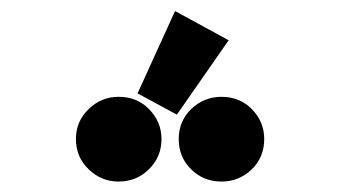

<svg xmlns="http://www.w3.org/2000/svg" viewBox="-20 -888 626 353"><path d="M301.8 -867.7 400.4 -814 305.2 -677.2 232.9 -716.3ZM387.2 -710Q420.4 -710 442.4 -688Q465.8 -664.6 465.8 -632.3Q465.8 -599.1 442.9 -576.7Q419.4 -554.2 387.2 -554.2Q354.5 -554.2 332 -576.2Q308.6 -598.6 308.6 -632.3Q308.6 -665.5 332 -688Q355.5 -710 387.2 -710ZM198.2 -710Q231.4 -710 253.4 -688Q276.9 -664.6 276.9 -632.3Q276.9 -599.6 253.9 -576.9Q231 -554.2 198.2 -554.2Q166.5 -554.2 143.6 -576.2Q119.6 -598.6 119.6 -632.3Q119.6 -665.5 143.6 -688Q166.5 -710 198.2 -710Z"/></svg>

Font: Consola Mono
Style: Bold
Weight: 700
Monospace: yes
Designer: Wojciech Kalinowski "wmk69" (wmk69@o2.pl)
Foundry: Wojciech Kalinowski "wmk69" (wmk69@o2.pl)
Version: Version 2.1.0